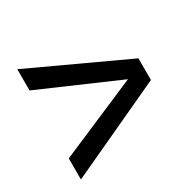

<svg xmlns="http://www.w3.org/2000/svg" viewBox="-126 -717 855 837"><g transform="rotate(-30 302.0 -298.5)"><path d="M55 -576 536 -353V-244L55 -21V-127L451 -297L55 -469Z"/></g></svg>

Font: Elaine Sans Medium
Style: Regular
Weight: 500
Designer: Wei Huang
Foundry: Wei Huang
Version: Version 2.001;PS 002.001;hotconv 1.0.88;makeotf.lib2.5.64775